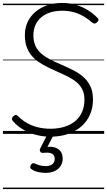

<svg xmlns="http://www.w3.org/2000/svg" viewBox="-20 -910 728 1305"><path d="M322 19Q281 19 243 11Q205 3 172 -11.5Q139 -26 112.5 -45.5Q86 -65 67 -88Q60 -97 61 -104.5Q62 -112 71 -120Q81 -129 88 -129Q95 -129 106 -118Q129 -94 161.5 -75Q194 -56 234.5 -45.5Q275 -35 323 -35Q376 -35 419 -48.5Q462 -62 492 -87.5Q522 -113 538 -150Q554 -187 554 -233Q554 -273 539.5 -302Q525 -331 499.5 -352Q474 -373 440 -390Q406 -407 367 -424Q335 -438 303.5 -453.5Q272 -469 244 -488Q216 -507 194.5 -532.5Q173 -558 161 -592Q149 -626 149 -670Q149 -721 168 -761Q187 -801 221.5 -830Q256 -859 302.5 -874.5Q349 -890 403 -890Q454 -890 498 -876.5Q542 -863 578 -840.5Q614 -818 641 -790Q650 -782 649.5 -774.5Q649 -767 640 -759Q631 -750 623 -750Q615 -750 606 -757Q579 -781 548 -799Q517 -817 481.5 -827Q446 -837 403 -837Q358 -837 322 -825.5Q286 -814 260 -792Q234 -770 220.5 -739Q207 -708 207 -670Q207 -628 221 -598Q235 -568 260.5 -546Q286 -524 319.5 -506.5Q353 -489 391 -473Q433 -455 472.5 -435.5Q512 -416 543.5 -389.5Q575 -363 593.5 -325.5Q612 -288 612 -234Q612 -177 591.5 -130.5Q571 -84 532.5 -50.5Q494 -17 441 1Q388 19 322 19ZM289 265Q269 265 242.5 260Q216 255 194 240Q186 235 185.5 227Q185 219 190 211Q195 202 201 200Q207 198 216 201Q231 208 249.5 213.5Q268 219 289 219Q320 219 336 206Q352 193 352 169Q352 145 333 134.5Q314 124 275 129Q267 130 262 128Q257 126 254 121Q250 114 250.5 108.5Q251 103 256 94L306 -4H350L293 107L277 94Q315 84 344 90Q373 96 389.5 116Q406 136 406 168Q406 197 391.5 219Q377 241 351 253Q325 265 289 265ZM0 365H688V375H0ZM0 -20H688V0H0ZM0 -505H688V-500H0ZM0 -885H688V-875H0Z"/></svg>

Font: Playwrite GB J Guides
Style: Italic
Weight: 400
Italic angle: -7.01216°
Designer: Veronika Burian, José Scaglione
Foundry: TypeTogether
Version: Version 1.003